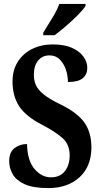

<svg xmlns="http://www.w3.org/2000/svg" viewBox="-20 -951 515 981"><path d="M227 10Q149 10 105.5 -10Q62 -30 44.5 -61.5Q27 -93 27 -127Q27 -174 54.5 -194.5Q82 -215 118 -215Q120 -130 156.5 -87.5Q193 -45 240 -45Q287 -45 311.5 -76.5Q336 -108 336 -157Q336 -213 299.5 -245.5Q263 -278 196 -313Q112 -356 78 -408Q44 -460 44 -535Q44 -593 71 -635.5Q98 -678 144.5 -701Q191 -724 249 -724Q309 -724 348 -706.5Q387 -689 406.5 -661.5Q426 -634 426 -605Q426 -571 403 -551.5Q380 -532 327 -532Q327 -566 316 -597Q305 -628 284.5 -648Q264 -668 233 -668Q197 -668 175 -642Q153 -616 153 -568Q153 -539 164 -515Q175 -491 204.5 -467.5Q234 -444 290 -417Q376 -375 411.5 -324.5Q447 -274 447 -198Q447 -101 386.5 -45.5Q326 10 227 10ZM201 -784Q221 -818 246 -857.5Q271 -897 283 -931H417V-921Q407 -904 379.5 -876Q352 -848 319 -819.5Q286 -791 259 -771H201Z"/></svg>

Font: Noto Serif Hebrew ExtraCondensed
Style: Bold
Weight: 700
Width: 2
Designer: Monotype Design Team
Foundry: Monotype Imaging Inc.
Version: Version 2.004; ttfautohint (v1.8.4.7-5d5b)